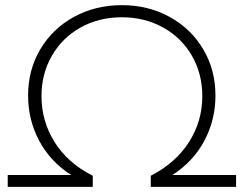

<svg xmlns="http://www.w3.org/2000/svg" viewBox="-20 -725 945 745"><path d="M10 -46V0H340V-43C275.3 -75.7 226 -119.2 192 -173.5C158 -227.8 141 -287.3 141 -352C141 -410 154.5 -462.3 181.5 -509C208.5 -555.7 245.7 -592.2 293 -618.5C340.3 -644.8 393.7 -658 453 -658C511.7 -658 564.8 -644.8 612.5 -618.5C660.2 -592.2 697.5 -555.7 724.5 -509C751.5 -462.3 765 -410 765 -352C765 -287.3 747.8 -228 713.5 -174C679.2 -120 629.7 -76.3 565 -43V0H896V-46H649C703 -80.7 744.3 -125 773 -179C801.7 -233 816 -291.3 816 -354C816 -420.7 800.2 -480.7 768.5 -534C736.8 -587.3 693.3 -629.2 638 -659.5C582.7 -689.8 521 -705 453 -705C384.3 -705 322.3 -689.8 267 -659.5C211.7 -629.2 168.2 -587.3 136.5 -534C104.8 -480.7 89 -420.7 89 -354C89 -291.3 103.3 -233 132 -179C160.7 -125 202 -80.7 256 -46Z"/></svg>

Font: Montserrat Custom ExtraLight
Style: Regular
Weight: 300
Designer: Julieta Ulanovsky
Foundry: Julieta Ulanovsky
Version: Version 7.200